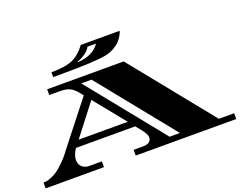

<svg xmlns="http://www.w3.org/2000/svg" viewBox="-144 -1105 1684 1348"><g transform="rotate(-20 698.0 -431.0)"><path d="M1410 -43V0H659V-43H733Q759 -43 775.5 -54.5Q792 -66 792 -89Q792 -112 763 -148L726 -194H283Q254 -149 254 -114.5Q254 -80 275 -61.5Q296 -43 329 -43H422V0H-14V-43Q17 -43 51 -58.5Q85 -74 111 -96Q137 -118 159 -141Q181 -164 192.5 -179Q204 -194 204 -195L461 -522L436 -553Q412 -582 385.5 -594.5Q359 -607 313 -607H234V-650H806L1296 -43ZM928 -43H1005L550 -607H473ZM321 -242H688L500 -474ZM357 -716H303V-752Q412 -752 466.5 -778Q521 -804 562 -862H853Q850 -849 838 -828Q826 -807 811 -791Q796 -775 768 -758.5Q740 -742 705 -734Q627 -716 357 -716ZM501 -759V-755Q616 -761 666 -834H602Q590 -809 559.5 -788.5Q529 -768 501 -759Z"/></g></svg>

Font: Diplomata
Style: Regular
Weight: 400
Width: 7
Designer: Eduardo Rodriguez Tunni
Foundry: Eduardo Rodriguez Tunni
Version: Version 1.001